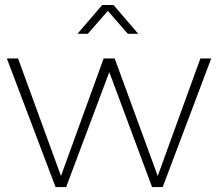

<svg xmlns="http://www.w3.org/2000/svg" viewBox="-20 -758 876 778"><path d="M7.8 -521H53.2L227.1 -44.9L399.9 -521H444.8L619.1 -44.9L792 -521H835.9L639.2 0H596.2L422.9 -465.8L248 0H205.1ZM293.9 -621.1 394 -737.8H439.9L540 -621.1H498L417 -713.9L335.9 -621.1Z"/></svg>

Font: Trueno UltraLight
Style: Regular
Weight: 250
Designer: Julieta Ulanovsky
Foundry: Julieta Ulanovsky
Version: Version 3.001b | FøM Fix